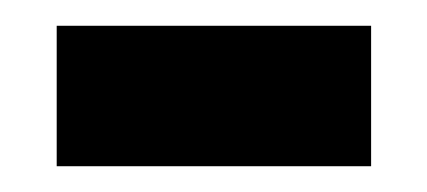

<svg xmlns="http://www.w3.org/2000/svg" viewBox="-20 -347 331 149"><path d="M24 -218H268V-327H24Z"/></svg>

Font: Noto Serif Bengali SemiCondensed Black
Style: Regular
Weight: 900
Width: 4
Designer: Juan Bruce, Universal Thirst, Indian Type Foundry and the Monotype Design Team.
Foundry: Monotype Imaging Inc.
Version: Version 2.003